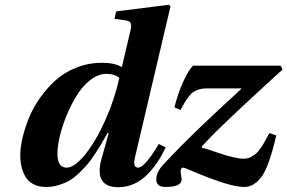

<svg xmlns="http://www.w3.org/2000/svg" viewBox="-20 -762 1190 795"><path d="M627 -19Q627 -47.4 653.8 -78.1Q672.4 -98.1 693.8 -120.4Q715.3 -142.6 731.7 -159.2Q748 -175.8 774.4 -201.7Q800.8 -227.5 813.5 -239.5Q826.2 -251.5 857.2 -280.8Q888.2 -310.1 896.2 -317.4Q904.3 -324.7 939.7 -357.4Q975.1 -390.1 979 -394V-396H834Q817.4 -396 804.2 -391.8Q791 -387.7 781.7 -381.8Q772.5 -376 762.2 -362.8Q752 -349.6 745.4 -338.6Q738.8 -327.6 727.1 -306.2L702.1 -317.9Q717.8 -378.4 738.8 -424.1Q759.8 -469.7 778.8 -490.2H1142.1L1149.9 -474.1Q1139.6 -464.8 1098.1 -426.8Q1056.6 -388.7 1043 -376.2Q1029.3 -363.8 994.9 -331.8Q960.4 -299.8 943.1 -283Q925.8 -266.1 899.4 -241Q873 -215.8 853.5 -195.6Q834 -175.3 815.9 -155.8V-149.9Q832 -147.5 887.2 -127.9Q955.1 -105 988.8 -105Q998 -105 1006.6 -106.9Q1015.1 -108.9 1023.4 -114.5Q1031.7 -120.1 1037.4 -123.8Q1043 -127.4 1050.8 -137.9Q1058.6 -148.4 1062.3 -153.1Q1065.9 -157.7 1074 -172.1Q1082 -186.5 1084.2 -190.4Q1086.4 -194.3 1095.2 -210.9L1124 -201.2Q1114.7 -162.1 1106.9 -134.8Q1099.1 -107.4 1087.4 -77.4Q1075.7 -47.4 1062.7 -29.5Q1049.8 -11.7 1031.5 0.2Q1013.2 12.2 991.2 12.2Q943.8 12.2 839.8 -27.8Q819.3 -35.6 801 -43.2Q782.7 -50.8 773.2 -54.9Q763.7 -59.1 755.9 -62.3Q748 -65.4 744.1 -66.7Q740.2 -67.9 737.8 -67.9Q728 -67.9 728 -49.8L731.9 -20Q733.4 12.2 665 12.2Q627 12.2 627 -19ZM217.8 -126Q217.8 -67.9 255.9 -67.9Q288.6 -67.9 332.5 -122.1Q376.5 -176.3 415.5 -263.2Q454.6 -350.1 474.1 -439.9Q454.1 -456.1 420.9 -456.1Q386.7 -456.1 354.2 -430.9Q321.8 -405.8 297.9 -366.9Q273.9 -328.1 255.4 -283Q236.8 -237.8 227.3 -196.3Q217.8 -154.8 217.8 -126ZM64 -120.1Q64 -150.9 72.8 -189.5Q81.5 -228 98.9 -271.5Q116.2 -314.9 144.8 -355.5Q173.3 -396 209.5 -429Q245.6 -461.9 295.9 -481.9Q346.2 -502 402.8 -502Q454.1 -502 482.9 -484.9L484.9 -485.8L520 -634.8Q524.9 -654.8 521.5 -664.8Q518.1 -674.8 504.9 -676.8L454.1 -684.1L460.9 -714.8L679.2 -742.2L686 -735.8L540 -115.2Q527.8 -67.9 551.8 -67.9Q566.9 -67.9 591.3 -97.7Q615.7 -127.4 637.2 -166L666 -151.9Q649.9 -117.2 630.9 -89.1Q611.8 -61 587.6 -37.1Q563.5 -13.2 533.4 0Q503.4 13.2 470.2 13.2Q368.7 13.2 399.9 -103L430.2 -210.9L425.8 -211.9Q409.7 -183.6 400.1 -167.2Q390.6 -150.9 372.8 -123.8Q355 -96.7 341.1 -80.6Q327.1 -64.5 306.6 -44.7Q286.1 -24.9 266.6 -13.9Q247.1 -2.9 222.2 4.6Q197.3 12.2 170.9 12.2Q140.6 12.2 118.9 1Q97.2 -10.3 85.7 -30Q74.2 -49.8 69.1 -71.8Q64 -93.8 64 -120.1Z"/></svg>

Font: Linguistics Pro
Style: Bold Italic
Weight: 700
Italic angle: -12°
Designer: Stefan Peev, Context Ltd
Foundry: Stefan Peev, Context Ltd
Version: Version 001.000